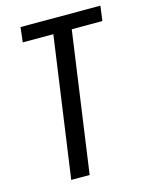

<svg xmlns="http://www.w3.org/2000/svg" viewBox="-108 -768 643 836"><g transform="rotate(-15 213.5 -350.0)"><path d="M427 -700 418 -633H239L286 -676L191 0H108L203 -676L236 -633H59L67 -700Z"/></g></svg>

Font: Pathway Extreme Condensed
Style: Italic
Weight: 400
Width: 3
Italic angle: -8°
Version: Version 1.001;gftools[0.9.26]